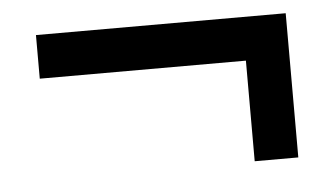

<svg xmlns="http://www.w3.org/2000/svg" viewBox="-33 -447 672 386"><g transform="rotate(-5 303.0 -253.5)"><path d="M555 -108V-399H51V-311H467V-108Z"/></g></svg>

Font: XITS
Style: Bold Italic
Weight: 700
Italic angle: -16.33°
Designer: MicroPress Inc., with final additions and corrections provided by Coen Hoffman, Elsevier (retired)
Version: Version 1.105